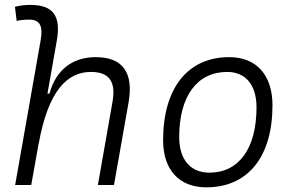

<svg xmlns="http://www.w3.org/2000/svg" viewBox="-20 -763 1212 792"><path d="M383.8 0H450.2L510.3 -340.3C531.7 -463.4 486.8 -527.3 374.5 -527.3C277.3 -527.3 210 -472.7 184.1 -377H175.8L214.4 -595.7C231.9 -696.3 200.2 -742.7 106 -742.7C84.5 -742.7 63 -740.7 41.5 -734.9L48.8 -676.8C65.9 -680.7 83 -682.1 100.1 -682.1C145.5 -682.1 158.2 -654.8 147.5 -595.7L42.5 0H108.9L140.6 -178.2L139.2 -167.5C178.7 -391.1 258.8 -466.3 355 -466.3C431.2 -466.3 458.5 -425.3 444.3 -344.2Z M831.1 9.8C1002.4 9.8 1104 -115.7 1104 -328.6C1104 -453.6 1037.6 -527.3 925.8 -527.3C754.4 -527.3 652.8 -399.9 652.8 -184.1C652.8 -62.5 719.2 9.8 831.1 9.8ZM843.8 -50.8C765.1 -50.8 719.2 -105.5 719.2 -197.3C719.2 -366.2 793 -466.3 917 -466.3C993.7 -466.3 1038.1 -412.1 1038.1 -320.3C1038.1 -150.9 965.8 -50.8 843.8 -50.8Z"/></svg>

Font: Cascadia Mono PL Light
Style: Italic
Weight: 300
Italic angle: -10°
Monospace: yes
Designer: Aaron Bell
Foundry: Saja Typeworks
Version: Version 2404.023